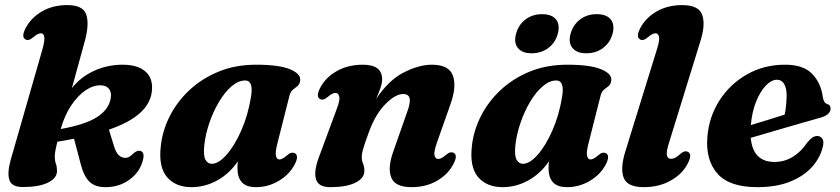

<svg xmlns="http://www.w3.org/2000/svg" viewBox="-20 -740 3382 773"><path d="M151 -542Q161 -578.5 158.2 -592.2Q155.5 -606 144.5 -606Q132.5 -606 114.5 -590.5Q103.5 -581.5 96.5 -579.5Q89.5 -577.5 83 -581Q64.5 -590.5 83 -626.5Q105 -668.5 148.8 -694Q192.5 -719.5 250.5 -719.5Q314.5 -719.5 327.2 -681.5Q340 -643.5 322 -576.5L269.5 -385.5Q306 -431 360 -455.5Q414 -480 477.5 -479.5Q537.5 -478.5 567.8 -450Q598 -421.5 591 -369Q584.5 -321.5 542.5 -284Q500.5 -246.5 418.5 -218L439 -151.5Q447 -125.5 458.2 -115.2Q469.5 -105 483 -104.5Q492.5 -104 500.8 -109Q509 -114 515.5 -121Q525 -129.5 532 -131.8Q539 -134 545 -132.5Q562.5 -127.5 556.5 -100Q545.5 -49.5 502.8 -17.8Q460 14 403 13.5Q361 13 339 -9.5Q317 -32 305.5 -77.5L278 -181.5Q246.5 -175 211 -169.5Q204 -141.5 202.2 -128.8Q200.5 -116 200.5 -108Q200.5 -93 205 -80.8Q209.5 -68.5 209.5 -52Q209.5 -22.5 173.2 -4.8Q137 13 72 13Q26.5 13 17.5 -16.2Q8.5 -45.5 23.5 -98ZM386 -396.5Q355.5 -397.5 324 -376Q292.5 -354.5 266 -314.5Q239.5 -274.5 224.5 -220.5Q326 -239 372 -269.5Q418 -300 425.5 -343Q430 -367.5 419.2 -381.8Q408.5 -396 386 -396.5Z M1097 -163.5Q1087.5 -126.5 1091 -112.2Q1094.5 -98 1105 -98Q1116.5 -98 1135 -114Q1145.5 -123 1152.5 -124.8Q1159.5 -126.5 1166.5 -123.5Q1185 -114 1166.5 -78Q1144.5 -36.5 1101.8 -11.5Q1059 13.5 1011.5 13.5Q971 13.5 953.5 -6.5Q936 -26.5 936 -62Q936 -75.5 937.5 -90.5Q904 -41 854.8 -13.8Q805.5 13.5 751 13.5Q686.5 13.5 652 -27.5Q617.5 -68.5 627.5 -153Q634 -213.5 663.2 -271.8Q692.5 -330 742.2 -376.8Q792 -423.5 859.8 -451.5Q927.5 -479.5 1011.5 -479.5Q1104 -479.5 1148 -461Q1192 -442.5 1188.5 -416Q1186.5 -400.5 1177.8 -393.5Q1169 -386.5 1159.8 -379.5Q1150.5 -372.5 1146 -357ZM802.5 -156Q798 -113.5 807.2 -97Q816.5 -80.5 832.5 -80.5Q860 -80.5 892.2 -117Q924.5 -153.5 951.5 -214.8Q978.5 -276 990.5 -350Q1001.5 -416 967 -416Q939.5 -416 912.2 -392.5Q885 -369 862 -330.5Q839 -292 823.2 -246.2Q807.5 -200.5 802.5 -156Z M1269 -341Q1250.5 -350.5 1269 -386.5Q1291 -428.5 1336.2 -454Q1381.5 -479.5 1441 -479.5Q1518.5 -479.5 1518.5 -420.5Q1518.5 -404.5 1511.5 -385Q1504.5 -365.5 1494.5 -342.5Q1546 -418.5 1606.8 -449Q1667.5 -479.5 1718.5 -479.5Q1788 -479.5 1803.5 -435.2Q1819 -391 1793.5 -320L1738.5 -164Q1726 -128 1729.5 -114Q1733 -100 1744.5 -100Q1756 -100 1774.5 -115.5Q1785 -124.5 1792 -126.2Q1799 -128 1806 -125Q1824.5 -115.5 1805.5 -79.5Q1783.5 -37.5 1739.2 -12Q1695 13.5 1636.5 13.5Q1570.5 13.5 1555.2 -25.2Q1540 -64 1563 -129L1618.5 -287Q1633 -325.5 1629.2 -343.5Q1625.5 -361.5 1603 -361.5Q1572 -361.5 1532 -321.2Q1492 -281 1465.5 -209Q1451 -169.5 1443.8 -146.2Q1436.5 -123 1436.5 -108.5Q1436.5 -93 1441.8 -80.8Q1447 -68.5 1447 -52Q1447 -22.5 1410.8 -4.5Q1374.5 13.5 1309.5 13.5Q1262.5 13.5 1252.5 -17.5Q1242.5 -48.5 1263 -104.5L1336 -302Q1349.5 -337.5 1345.8 -351.8Q1342 -366 1330.5 -366Q1318.5 -366 1300.5 -350.5Q1289.5 -341.5 1282.5 -339.5Q1275.5 -337.5 1269 -341Z M2349.5 -163.5Q2340 -126.5 2343.5 -112.2Q2347 -98 2357.5 -98Q2369 -98 2387.5 -114Q2398 -123 2405 -124.8Q2412 -126.5 2419 -123.5Q2437.5 -114 2419 -78Q2397 -36.5 2354.2 -11.5Q2311.5 13.5 2264 13.5Q2223.5 13.5 2206 -6.5Q2188.5 -26.5 2188.5 -62Q2188.5 -75.5 2190 -90.5Q2156.5 -41 2107.2 -13.8Q2058 13.5 2003.5 13.5Q1939 13.5 1904.5 -27.5Q1870 -68.5 1880 -153Q1886.5 -213.5 1915.8 -271.8Q1945 -330 1994.8 -376.8Q2044.5 -423.5 2112.2 -451.5Q2180 -479.5 2264 -479.5Q2356.5 -479.5 2400.5 -461Q2444.5 -442.5 2441 -416Q2439 -400.5 2430.2 -393.5Q2421.5 -386.5 2412.2 -379.5Q2403 -372.5 2398.5 -357ZM2055 -156Q2050.5 -113.5 2059.8 -97Q2069 -80.5 2085 -80.5Q2112.5 -80.5 2144.8 -117Q2177 -153.5 2204 -214.8Q2231 -276 2243 -350Q2254 -416 2219.5 -416Q2192 -416 2164.8 -392.5Q2137.5 -369 2114.5 -330.5Q2091.5 -292 2075.8 -246.2Q2060 -200.5 2055 -156ZM2120.5 -525.5Q2082 -525.5 2065 -546.8Q2048 -568 2057.5 -603.5Q2067.5 -640.5 2095.8 -661.8Q2124 -683 2162.5 -683Q2201.5 -683 2218.5 -661.8Q2235.5 -640.5 2225.5 -603.5Q2216 -568.5 2187.8 -547Q2159.5 -525.5 2120.5 -525.5ZM2340.5 -525.5Q2302 -525.5 2284.8 -546.8Q2267.5 -568 2277 -603.5Q2287 -640 2315.2 -661.5Q2343.5 -683 2382 -683Q2421.5 -683 2438.8 -661.8Q2456 -640.5 2446 -603.5Q2436.5 -568.5 2408.2 -547Q2380 -525.5 2340.5 -525.5Z M2800.5 -576.5 2674 -167Q2661.5 -128.5 2665 -114.5Q2668.5 -100.5 2681 -100.5Q2699 -100.5 2718.5 -120Q2729 -128.5 2735.5 -130.2Q2742 -132 2749 -129Q2768 -120 2750 -84Q2729.5 -41.5 2682 -14Q2634.5 13.5 2572 13.5Q2505 13.5 2490.8 -24.8Q2476.5 -63 2498 -131.5L2625 -542Q2636.5 -578.5 2633.2 -592.2Q2630 -606 2619 -606Q2607 -606 2589 -590.5Q2578 -581.5 2571 -579.5Q2564 -577.5 2557.5 -581Q2539 -590.5 2557.5 -626.5Q2579.5 -668.5 2623.8 -694Q2668 -719.5 2726.5 -719.5Q2792.5 -719.5 2806.8 -681Q2821 -642.5 2800.5 -576.5Z M3292 -146.5Q3282 -105 3249.8 -68.5Q3217.5 -32 3162.2 -9.2Q3107 13.5 3028.5 13.5Q2916 13.5 2868 -41.5Q2820 -96.5 2828 -190.5Q2835 -271 2877.2 -336.5Q2919.5 -402 2987.8 -440.8Q3056 -479.5 3140.5 -479.5Q3215 -479.5 3250.2 -442.2Q3285.5 -405 3292.5 -350Q3294 -339.5 3298 -331.8Q3302 -324 3308.5 -322Q3324 -318 3324 -303Q3324 -292.5 3315.2 -282.8Q3306.5 -273 3282.5 -266Q3253.5 -258 3204.2 -243.8Q3155 -229.5 3100.8 -213.8Q3046.5 -198 3002.5 -185Q3011.5 -88 3098 -88Q3139 -88 3172.8 -109.2Q3206.5 -130.5 3229.5 -165.5Q3243 -181.5 3251.8 -187Q3260.5 -192.5 3271 -192.5Q3283.5 -192 3291 -181.2Q3298.5 -170.5 3292 -146.5ZM3108 -419Q3086 -419 3063.5 -395.8Q3041 -372.5 3024.2 -331.2Q3007.5 -290 3003 -236.5Q3037 -246.5 3073.8 -258Q3110.5 -269.5 3139 -278.5Q3146.5 -312 3147 -357Q3147 -385 3137 -402Q3127 -419 3108 -419Z"/></svg>

Font: Fraunces 9pt S000
Style: Bold Italic
Weight: 700
Italic angle: -16°
Version: Version 1.000; ttfautohint (v1.8.3)